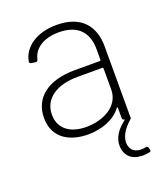

<svg xmlns="http://www.w3.org/2000/svg" viewBox="-129 -601 760 874"><g transform="rotate(-20 251.0 -163.5)"><path d="M438 152C403 160 369 151 362 114C355 77 380 41 412 12C417 8 420 4 420 2C420 0 419 -1 419 -2V-343C419 -443 364 -510 246 -510C151 -510 84 -465 71 -398C69 -391 73 -387 79 -386L99 -383C105 -382 109 -385 111 -392C122 -443 171 -475 244 -475C342 -475 380 -419 380 -344V-292C380 -290 378 -288 376 -288H253C125 -288 48 -229 48 -131C48 -28 131 8 212 8C278 8 341 -15 375 -61C378 -64 380 -63 380 -60V-10C380 -4 384 0 390 0C392 0 390 3 387 5C335 45 322 87 330 125C343 182 400 189 445 180C452 179 454 175 452 168L450 160C449 154 445 151 438 152ZM216 -27C144 -27 87 -60 87 -133C87 -211 156 -255 255 -255H376C378 -255 380 -253 380 -251V-149C380 -66 296 -27 216 -27Z"/></g></svg>

Font: Barlow ExtraLight
Style: Regular
Weight: 275
Designer: Jeremy Tribby
Foundry: Tribby Type
Version: Version 1.422;hotconv 1.0.109;makeotfexe 2.5.65596